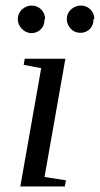

<svg xmlns="http://www.w3.org/2000/svg" viewBox="-20 -670 359 690"><path d="M140 -34 217 -22 213 0H53L128 -425L65 -437L69 -459H215ZM319 -601H316Q316 -579 303 -566Q289 -552 269 -552Q248 -552 234 -567Q220 -583 220 -601Q220 -622 235 -636Q251 -650 270 -650Q291 -650 305 -636Q319 -622 319 -601ZM142 -601 140 -600Q140 -578 127 -565Q113 -551 93 -551Q74 -551 59 -566Q44 -581 44 -601Q44 -622 59 -636Q75 -650 93 -650Q114 -650 128 -636Q142 -622 142 -601Z"/></svg>

Font: Libra Serif Modern
Style: Italic
Weight: 400
Italic angle: -12°
Designer: Stefan Peev, Context Ltd
Foundry: Stefan Peev, Context Ltd
Version: Version 1.000